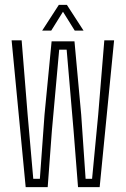

<svg xmlns="http://www.w3.org/2000/svg" viewBox="-20 -765 514 785"><path d="M85 0 27.5 -600H68.5L93 -296L116 -34H143L162 -296L191 -596H284.5L312 -296L330 -34H356.5L381.5 -296L406.5 -600H446.5L387.5 0H299L281 -229L252.5 -562H222L192 -229L175 0ZM152.5 -640 220.5 -745H253.5L321.5 -640H285.5L237.5 -717L189.5 -640Z"/></svg>

Font: Big Shoulders Text Thin Thin
Style: Regular
Weight: 250
Version: Version 2.002